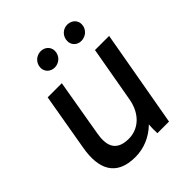

<svg xmlns="http://www.w3.org/2000/svg" viewBox="-198 -837 970 970"><g transform="rotate(-45 287.5 -351.5)"><path d="M210 7C272 7 329 -17 375 -62C373 -41 373 -13 374 0H457L549 -520H448L395 -220C380 -134 323 -82 252 -82C154 -82 147 -149 159 -216L211 -520H110L57 -213C34 -81 74 7 210 7ZM242 -601C273 -601 302 -625 302 -661C302 -688 280 -710 250 -710C218 -710 190 -685 190 -650C190 -623 212 -601 242 -601ZM432 -601C464 -601 493 -625 493 -661C493 -688 471 -710 439 -710C408 -710 381 -685 381 -650C381 -623 402 -601 432 -601Z"/></g></svg>

Font: Fixel Text 20240404 Medium
Style: Italic
Weight: 500
Width: 4
Italic angle: -10°
Designer: AlfaBravo + MacPaw
Foundry: Kyrylo Tkachov, Marchela Mozhyna, Serhii Makarenko, Maria Weinstein, Zakhar Kryvoshyya
Version: Version 1.211;Glyphs 3.2 (3225)